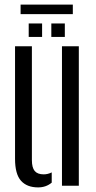

<svg xmlns="http://www.w3.org/2000/svg" viewBox="-20 -799 413 826"><path d="M44.7 -115.7V-600H117.2V-110.2Q117.2 -77.9 129.3 -63.4Q141.5 -48.9 168 -48.9Q185.4 -48.9 202.5 -57.3V-13.3Q178.2 7.2 144 7.2Q95.9 7.2 70.3 -21.4Q44.7 -50.1 44.7 -115.7ZM246.6 0V-600H319.1V0ZM200.8 -640V-698.1H258.9V-640ZM103.5 -640V-698.1H161.1V-640ZM68.6 -779.3H293.3V-738.3H68.6Z"/></svg>

Font: Big Shoulders Stencil Thin
Style: Regular
Weight: 100
Designer: Patric King
Foundry: XO Type Co
Version: Version 2.001